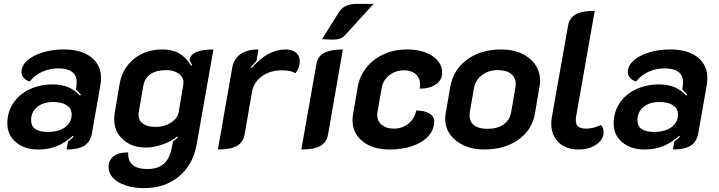

<svg xmlns="http://www.w3.org/2000/svg" viewBox="-20 -765 3720 994"><path d="M18 -126Q18 -184 48 -230Q78 -276 132 -302Q186 -328 254 -328Q298 -328 332 -314Q366 -300 394 -270L399 -275Q396 -279 373 -302L376 -322Q377 -328 377 -340Q377 -375 353 -393Q329 -411 283 -411Q237 -411 198.5 -393.5Q160 -376 134 -343Q115 -348 103 -362Q91 -376 91 -392Q91 -424 120.5 -451Q150 -478 200.5 -493.5Q251 -509 311 -509Q401 -509 452 -469Q503 -429 503 -360Q503 -343 500 -325L456 -75Q448 -31 417 -11Q386 9 325 9L332 -32Q351 -47 361 -57L357 -62Q316 -25 273.5 -8Q231 9 178 9Q107 9 62.5 -28.5Q18 -66 18 -126ZM351 -172Q351 -203 325.5 -220Q300 -237 255 -237Q204 -237 172.5 -211Q141 -185 141 -143Q141 -82 227 -82Q283 -82 317 -106.5Q351 -131 351 -172Z M542 101Q542 64 568 44Q594 24 644 24Q641 66 666 88Q691 110 743 110Q797 110 827.5 83.5Q858 57 869 1L876 -33Q891 -44 901 -54L898 -59Q869 -34 822.5 -17.5Q776 -1 737 -1Q663 -1 617 -42.5Q571 -84 571 -149Q571 -164 574 -180L599 -329Q613 -411 673.5 -460Q734 -509 821 -509Q872 -509 908.5 -488Q945 -467 970 -424L975 -428Q971 -436 961 -454Q969 -509 1085 -509L998 -17Q979 89 906 149Q833 209 725 209Q673 209 631 195Q589 181 565.5 156.5Q542 132 542 101ZM905 -184 929 -326Q930 -330 930 -337Q930 -366 905 -384Q880 -402 840 -402Q790 -402 759.5 -381.5Q729 -361 722 -321L699 -189Q697 -177 697 -172Q697 -141 720 -124.5Q743 -108 787 -108Q831 -108 865 -130Q899 -152 905 -184Z M1285 -291 1246 -67Q1238 -27 1205.5 -9Q1173 9 1108 9L1182 -413Q1190 -460 1224.5 -484.5Q1259 -509 1318 -509L1308 -450Q1282 -422 1278 -417L1283 -413Q1366 -509 1458 -509Q1493 -509 1512.5 -492.5Q1532 -476 1532 -447Q1532 -431 1526 -415Q1520 -399 1510 -386Q1486 -401 1438 -401Q1379 -401 1336 -370Q1293 -339 1285 -291Z M1618 -433Q1625 -474 1659 -491.5Q1693 -509 1755 -509L1678 -67Q1671 -29 1639.5 -10Q1608 9 1540 9ZM1734 -701Q1748 -724 1771 -734.5Q1794 -745 1828 -745H1914L1770 -587Q1756 -571 1741.5 -565.5Q1727 -560 1698 -560Q1689 -560 1647 -562Z M1805 -144Q1805 -159 1808 -175L1832 -315Q1842 -372 1877.5 -416Q1913 -460 1967.5 -484.5Q2022 -509 2086 -509Q2167 -509 2218 -475.5Q2269 -442 2269 -388Q2269 -351 2237 -328.5Q2205 -306 2153 -306Q2155 -320 2155 -326Q2155 -361 2132.5 -381Q2110 -401 2072 -401Q2028 -401 1995.5 -375.5Q1963 -350 1956 -310L1934 -184Q1933 -179 1933 -170Q1933 -138 1956.5 -118.5Q1980 -99 2019 -99Q2063 -99 2095 -125.5Q2127 -152 2135 -193Q2176 -193 2202 -178Q2228 -163 2228 -138Q2228 -95 2198.5 -61.5Q2169 -28 2116.5 -9.5Q2064 9 1997 9Q1910 9 1857.5 -33Q1805 -75 1805 -144Z M2285 -149Q2285 -166 2287 -175L2311 -316Q2327 -404 2398 -456.5Q2469 -509 2576 -509Q2636 -509 2681.5 -487.5Q2727 -466 2751.5 -429.5Q2776 -393 2776 -347Q2776 -331 2773 -316L2749 -175Q2734 -91 2662.5 -41Q2591 9 2485 9Q2428 9 2382.5 -11.5Q2337 -32 2311 -68Q2285 -104 2285 -149ZM2626 -183 2648 -310Q2650 -322 2650 -329Q2650 -363 2626 -382.5Q2602 -402 2558 -402Q2509 -402 2475.5 -376.5Q2442 -351 2434 -310L2412 -183Q2411 -177 2411 -167Q2411 -134 2435 -116Q2459 -98 2504 -98Q2554 -98 2586.5 -120.5Q2619 -143 2626 -183Z M2834 -125Q2834 -141 2837 -159L2921 -633Q2928 -673 2961 -691Q2994 -709 3059 -709L2963 -164Q2961 -156 2961 -142Q2961 -120 2974 -109.5Q2987 -99 3015 -99Q3051 -99 3091 -118Q3105 -104 3105 -80Q3105 -43 3067.5 -17Q3030 9 2975 9Q2910 9 2872 -28Q2834 -65 2834 -125Z M3157 -126Q3157 -184 3187 -230Q3217 -276 3271 -302Q3325 -328 3393 -328Q3437 -328 3471 -314Q3505 -300 3533 -270L3538 -275Q3535 -279 3512 -302L3515 -322Q3516 -328 3516 -340Q3516 -375 3492 -393Q3468 -411 3422 -411Q3376 -411 3337.5 -393.5Q3299 -376 3273 -343Q3254 -348 3242 -362Q3230 -376 3230 -392Q3230 -424 3259.5 -451Q3289 -478 3339.5 -493.5Q3390 -509 3450 -509Q3540 -509 3591 -469Q3642 -429 3642 -360Q3642 -343 3639 -325L3595 -75Q3587 -31 3556 -11Q3525 9 3464 9L3471 -32Q3490 -47 3500 -57L3496 -62Q3455 -25 3412.5 -8Q3370 9 3317 9Q3246 9 3201.5 -28.5Q3157 -66 3157 -126ZM3490 -172Q3490 -203 3464.5 -220Q3439 -237 3394 -237Q3343 -237 3311.5 -211Q3280 -185 3280 -143Q3280 -82 3366 -82Q3422 -82 3456 -106.5Q3490 -131 3490 -172Z"/></svg>

Font: K2D
Style: Bold Italic
Weight: 700
Italic angle: -10°
Designer: Katatrad Aksorn Co.,Ltd.
Foundry: Cadson Demak Co.,Ltd.
Version: Version 1.000; ttfautohint (v1.6)